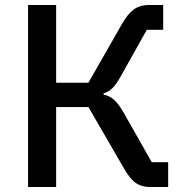

<svg xmlns="http://www.w3.org/2000/svg" viewBox="-20 -753 741 773"><path d="M93 -733H206V-420H336L469 -653Q493 -696 518 -714.5Q543 -733 582 -733H637V-633H571L464 -442Q447 -412 432.5 -398Q418 -384 397 -377V-372Q422 -367 439.5 -351Q457 -335 477 -301L591 -100H657V0H584Q550 0 526 -17Q502 -34 478 -77L336 -322H206V0H93Z"/></svg>

Font: IBM Plex Sans JP Medm
Style: Regular
Weight: 500
Designer: Mike Abbink; Paul van der Laan; Pieter van Rosmalen; Wujin Sim; Yejin Wi; Jinhee Kim; Boomi Park; Yona Kim; Kichan Ma
Foundry: Sandoll Inc.
Version: Version 1.002